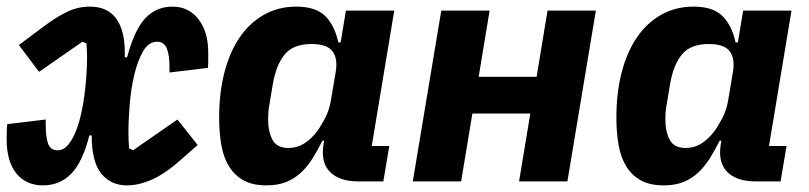

<svg xmlns="http://www.w3.org/2000/svg" viewBox="-24 -548 2444 580"><path d="M106 12Q55 12 25.5 -24Q-4 -60 -4 -129Q-4 -147 -3.5 -155.5Q-3 -164 -2 -173L114 -187V-176Q114 -133 121.5 -113.5Q129 -94 150 -94Q167 -94 180 -108.5Q193 -123 203 -146.5Q213 -170 220 -199.5Q227 -229 231 -260Q235 -291 237 -320.5Q239 -350 239 -373Q239 -385 238.5 -395.5Q238 -406 237 -417L225 -422L94 -331L33 -412L104 -465Q142 -494 176 -511Q210 -528 247 -528Q301 -528 327 -492Q353 -456 353 -390V-375H360Q382 -458 415 -493Q448 -528 497 -528Q546 -528 575.5 -490Q605 -452 605 -390Q605 -375 605 -363Q605 -351 604 -343L488 -329V-345Q488 -383 479.5 -402.5Q471 -422 451 -422Q425 -422 408.5 -393.5Q392 -365 382 -323.5Q372 -282 368 -234.5Q364 -187 364 -149Q364 -135 364.5 -123Q365 -111 366 -100L378 -94L512 -187L573 -110L522 -65Q476 -24 436 -6Q396 12 359 12Q311 12 282 -23.5Q253 -59 253 -139H246Q225 -57 190.5 -22.5Q156 12 106 12Z M781 12Q740 12 713 -2.5Q686 -17 669 -43.5Q652 -70 645 -108Q638 -146 638 -193Q638 -268 654 -329.5Q670 -391 700 -435Q730 -479 773.5 -503.5Q817 -528 871 -528Q930 -528 958.5 -499.5Q987 -471 998 -420H1005L1021 -516H1167L1099 -107H1152L1134 0H1059Q1002 0 973.5 -28Q945 -56 953 -110L955 -123H950Q935 -93 919.5 -68.5Q904 -44 884.5 -26Q865 -8 840 2Q815 12 781 12ZM847 -101Q873 -101 894 -114Q915 -127 932 -149Q943 -163 957 -189Q971 -215 976 -247L990 -330Q997 -371 980.5 -393Q964 -415 917 -415Q862 -415 836 -383.5Q810 -352 800 -293L790 -233Q788 -224 787 -212.5Q786 -201 786 -187Q786 -151 799 -126Q812 -101 847 -101Z M1309 -516H1455L1422 -316H1597L1630 -516H1776L1690 0H1544L1578 -205H1403L1369 0H1223Z M1981 12Q1940 12 1913 -2.5Q1886 -17 1869 -43.5Q1852 -70 1845 -108Q1838 -146 1838 -193Q1838 -268 1854 -329.5Q1870 -391 1900 -435Q1930 -479 1973.5 -503.5Q2017 -528 2071 -528Q2130 -528 2158.5 -499.5Q2187 -471 2198 -420H2205L2221 -516H2367L2299 -107H2352L2334 0H2259Q2202 0 2173.5 -28Q2145 -56 2153 -110L2155 -123H2150Q2135 -93 2119.5 -68.5Q2104 -44 2084.5 -26Q2065 -8 2040 2Q2015 12 1981 12ZM2047 -101Q2073 -101 2094 -114Q2115 -127 2132 -149Q2143 -163 2157 -189Q2171 -215 2176 -247L2190 -330Q2197 -371 2180.5 -393Q2164 -415 2117 -415Q2062 -415 2036 -383.5Q2010 -352 2000 -293L1990 -233Q1988 -224 1987 -212.5Q1986 -201 1986 -187Q1986 -151 1999 -126Q2012 -101 2047 -101Z"/></svg>

Font: IBM Plex Mono
Style: Bold Italic
Weight: 700
Italic angle: -9°
Monospace: yes
Designer: Mike Abbink, Paul van der Laan, Pieter van Rosmalen
Foundry: Bold Monday
Version: Version 2.3